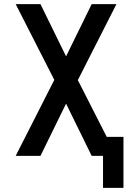

<svg xmlns="http://www.w3.org/2000/svg" viewBox="-20 -755 640 930"><path d="M479 155V0H424L300 -253L176 0H56L243 -368L56 -735H176L300 -482L424 -735H544L357 -367L497 -92H578V155Z"/></svg>

Font: Iosevka Custom SmBdEx
Style: Regular
Weight: 600
Width: 7
Monospace: yes
Designer: Belleve Invis
Foundry: Belleve Invis
Version: Version 11.2.4; ttfautohint (v1.8.4)